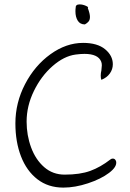

<svg xmlns="http://www.w3.org/2000/svg" viewBox="-20 -842 589 873"><path d="M50 -281Q50 -375 94 -459.5Q138 -544 209.5 -595.5Q281 -647 358 -647Q423 -647 458 -618Q493 -589 493 -550Q493 -527 479.5 -508Q466 -489 441 -479Q438 -485 438 -498Q438 -510 441 -522Q443 -538 443 -545Q443 -555 440 -562Q426 -597 364 -597Q347 -597 324 -594Q271 -587 219 -541.5Q167 -496 134 -428Q101 -360 101 -289Q101 -227 121.5 -171.5Q142 -116 181 -82Q220 -48 274 -48Q344 -48 390.5 -65Q437 -82 482 -117Q487 -121 493 -121Q504 -121 508 -108Q513 -84 476 -56Q439 -28 380 -8.5Q321 11 268 11Q199 11 150 -27Q101 -65 75.5 -131Q50 -197 50 -281ZM323 -790Q323 -801 324 -806Q323 -822 342 -822Q356 -822 370.5 -815.5Q385 -809 379 -806Q389 -780 389 -765Q389 -752 383 -744.5Q377 -737 366 -731Q344 -731 333.5 -748Q323 -765 323 -790Z"/></svg>

Font: Indie Flower
Style: Regular
Weight: 400
Designer: Kimberly Geswein
Foundry: Kimberly Geswein
Version: Version 2.000